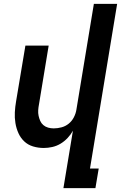

<svg xmlns="http://www.w3.org/2000/svg" viewBox="-20 -755 640 990"><path d="M307 215 356 -81Q345 -61 328.5 -43.5Q312 -26 292 -14Q272 -2 249.5 3Q227 8 206 8Q177 8 150.5 0Q124 -8 105 -26Q86 -44 75 -68.5Q64 -93 59.5 -120.5Q55 -148 56.5 -176Q58 -204 63 -233L111 -520H231L181 -217Q178 -202 177 -187Q176 -172 179 -158Q182 -144 187.5 -131.5Q193 -119 203.5 -110Q214 -101 228 -97Q242 -93 257 -93Q277 -93 297.5 -98.5Q318 -104 334.5 -117.5Q351 -131 361 -150.5Q371 -170 374 -190L464 -735H584L444 114H489L472 215Z"/></svg>

Font: Iosevka Extended Oblique
Style: Bold
Weight: 700
Width: 7
Italic angle: -9°
Monospace: yes
Designer: Belleve Invis
Foundry: Belleve Invis
Version: Version 32.5.0; ttfautohint (v1.8.4)